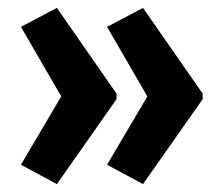

<svg xmlns="http://www.w3.org/2000/svg" viewBox="-20 -610 562 486"><path d="M493 -359 342 -144 251 -193 353 -366 251 -542 342 -590 493 -373ZM275 -359 124 -144 33 -193 135 -366 33 -542 124 -590 275 -373Z"/></svg>

Font: Noto Sans Kannada UI ExtraCondensed
Style: Bold
Weight: 700
Width: 2
Designer: Jelle Bosma - Monotype Design Team
Foundry: Monotype Imaging Inc.
Version: Version 2.005; ttfautohint (v1.8.4.7-5d5b)